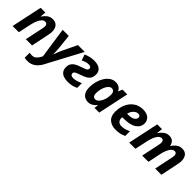

<svg xmlns="http://www.w3.org/2000/svg" viewBox="226 -1761 3206 3206"><g transform="rotate(45 1829.0 -158.0)"><path d="M18 0 134 -546H246L236 -445H240Q272 -494 313.5 -525Q355 -556 412 -556Q483 -556 518 -513.5Q553 -471 553 -399Q553 -363 542 -311L477 0H330L397 -319Q405 -354 405 -377Q405 -437 352 -437Q319 -437 292 -408.5Q265 -380 245.5 -332Q226 -284 213 -226L165 0Z M607 240Q581 240 564 237.5Q547 235 535 231V114Q548 116 561.5 118Q575 120 592 120Q639 120 669 93Q699 66 721 24L734 0L654 -546H798L825 -293Q829 -259 830 -219Q831 -179 831 -150H835Q845 -175 857 -208.5Q869 -242 888 -283L1015 -546H1175L843 78Q799 161 739.5 200.5Q680 240 607 240Z M1321 10Q1271 10 1228 -5Q1185 -20 1159 -54.5Q1133 -89 1133 -145Q1133 -190 1149.5 -220.5Q1166 -251 1194 -271Q1222 -291 1255.5 -304.5Q1289 -318 1323 -329Q1372 -345 1394 -356Q1416 -367 1422.5 -377.5Q1429 -388 1429 -404Q1429 -446 1370 -446Q1336 -446 1305 -436Q1274 -426 1240 -409L1204 -513Q1242 -531 1291 -543.5Q1340 -556 1395 -556Q1445 -556 1486.5 -541.5Q1528 -527 1552.5 -494.5Q1577 -462 1577 -408Q1577 -362 1561 -331.5Q1545 -301 1517.5 -281Q1490 -261 1454 -246.5Q1418 -232 1378 -218Q1331 -202 1306.5 -188Q1282 -174 1282 -148Q1282 -127 1297.5 -113Q1313 -99 1352 -99Q1394 -99 1435 -113Q1476 -127 1511 -143V-32Q1470 -12 1427 -1Q1384 10 1321 10Z M1800 10Q1761 10 1725.5 -9.5Q1690 -29 1668 -72.5Q1646 -116 1646 -188Q1646 -255 1664 -320Q1682 -385 1715 -438.5Q1748 -492 1794.5 -524Q1841 -556 1899 -556Q1951 -556 1983.5 -534Q2016 -512 2034 -476H2038L2066 -546H2179L2063 0H1953L1960 -71H1956Q1927 -35 1889.5 -12.5Q1852 10 1800 10ZM1858 -109Q1888 -109 1914 -133Q1940 -157 1958.5 -195Q1977 -233 1985 -275Q1992 -311 1992 -357Q1992 -392 1974 -414.5Q1956 -437 1924 -437Q1897 -437 1873.5 -415.5Q1850 -394 1832.5 -359Q1815 -324 1805 -281Q1795 -238 1795 -195Q1795 -109 1858 -109Z M2456 10Q2360 10 2300 -42.5Q2240 -95 2240 -201Q2240 -270 2259.5 -333.5Q2279 -397 2317.5 -447Q2356 -497 2413 -526.5Q2470 -556 2545 -556Q2637 -556 2682.5 -514Q2728 -472 2728 -407Q2728 -321 2650.5 -269Q2573 -217 2414 -217H2389Q2388 -211 2388 -206.5Q2388 -202 2388 -197Q2388 -153 2413.5 -127Q2439 -101 2485 -101Q2528 -101 2563 -111Q2598 -121 2646 -143V-32Q2603 -11 2559 -0.5Q2515 10 2456 10ZM2405 -316H2427Q2512 -316 2549.5 -342.5Q2587 -369 2587 -404Q2587 -450 2536 -450Q2509 -450 2482 -433Q2455 -416 2434.5 -386Q2414 -356 2405 -316Z M2771 0 2887 -546H2999L2989 -445H2993Q3025 -494 3066.5 -525Q3108 -556 3165 -556Q3221 -556 3252 -526.5Q3283 -497 3293 -445H3297Q3328 -494 3371 -525Q3414 -556 3471 -556Q3539 -556 3573 -513.5Q3607 -471 3607 -399Q3607 -363 3596 -311L3531 0H3384L3451 -319Q3459 -354 3459 -377Q3459 -437 3411 -437Q3378 -437 3351 -409Q3324 -381 3304 -333.5Q3284 -286 3272 -227L3225 0H3078L3145 -319Q3153 -354 3153 -377Q3153 -437 3105 -437Q3072 -437 3045 -408.5Q3018 -380 2998.5 -332Q2979 -284 2966 -226L2918 0Z"/></g></svg>

Font: Noto IKEA Latin
Style: Bold Italic
Weight: 700
Italic angle: -12°
Designer: Monotype Design Team
Foundry: Monotype Imaging Inc.
Version: Version 1.0